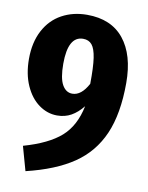

<svg xmlns="http://www.w3.org/2000/svg" viewBox="-82 -750 646 837"><g transform="rotate(10 241.0 -331.0)"><path d="M455 -427Q455 -290 416 -200.5Q377 -111 297.5 -57Q218 -3 89 28L59 -79Q168 -110 223 -158.5Q278 -207 296 -296Q272 -266 244.5 -250.5Q217 -235 182 -235Q139 -235 101.5 -262Q64 -289 41.5 -339.5Q19 -390 19 -457Q19 -530 47 -583Q75 -636 124.5 -663Q174 -690 236 -690Q343 -690 399 -620.5Q455 -551 455 -427ZM301 -396Q302 -470 296 -510Q290 -550 276 -567Q262 -584 237 -584Q170 -584 170 -462Q170 -398 186.5 -369Q203 -340 231 -340Q271 -340 301 -396Z"/></g></svg>

Font: Fira Sans Extra Condensed
Style: Bold
Weight: 700
Width: 1
Designer: Carrois Corporate & Edenspiekermann AG
Foundry: Carrois Corporate GbR & Edenspiekermann AG
Version: Version 4.203